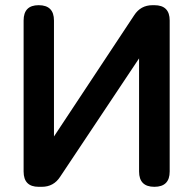

<svg xmlns="http://www.w3.org/2000/svg" viewBox="-20 -720 744 740"><path d="M129 0Q71 0 71 -59V-641Q71 -700 129 -700Q188 -700 188 -641V-194L497 -661Q522 -700 568 -700H575Q634 -700 634 -641V-59Q634 0 575 0Q516 0 516 -59V-495L212 -39Q187 0 141 0Z"/></svg>

Font: Zen Maru Gothic
Style: Bold
Weight: 700
Designer: Yoshimichi Ohira
Foundry: Positype
Version: Version 1.001